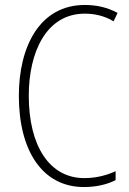

<svg xmlns="http://www.w3.org/2000/svg" viewBox="-20 -744 520 774"><path d="M322 -689C359 -689 400 -681 438 -658L454 -692C413 -714 370 -724 322 -724C140 -724 56 -556 56 -358C56 -132 154 10 318 10C369 10 414 -1 446 -18V-54C416 -40 373 -26 320 -26C178 -26 96 -158 96 -358C96 -533 166 -689 322 -689Z"/></svg>

Font: Noto Sans Tamil Condensed ExtraLight
Style: Regular
Weight: 200
Width: 3
Designer: Jelle Bosma - Monotype Design Team
Foundry: Monotype Imaging Inc.
Version: Version 2.004